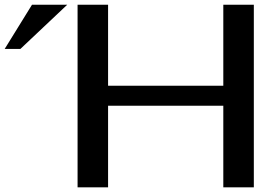

<svg xmlns="http://www.w3.org/2000/svg" viewBox="-20 -797 1190 817"><path d="M930.2 0V-347.2H439.9V0H310.1V-776.9H439.9V-432.1H930.2V-776.9H1060.1V0ZM116.2 -776.9H266.1L66.9 -588.9H0Z"/></svg>

Font: Sporting Grotesque
Style: Regular
Weight: 400
Designer: Lucas LE BIHAN
Foundry: Lucas LE BIHAN
Version: Version 2.001;PS 2.1;hotconv 1.0.88;makeotf.lib2.5.647800